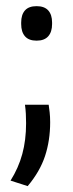

<svg xmlns="http://www.w3.org/2000/svg" viewBox="-20 -479 239 630"><path d="M139.7 -135.4Q141.1 -126.1 142.9 -110.8Q144.6 -95.6 144.6 -78Q144.6 -18.1 127.8 32.9Q111 83.9 70.8 131.7L14.6 113.6Q40.7 72.1 53.1 26.5Q65.6 -19.2 65.6 -74.7Q65.6 -90.8 64.8 -105.6Q64 -120.5 61.9 -135.4ZM100.1 -345.6Q74.3 -345.6 61.9 -360Q49.5 -374.3 49.5 -400V-405Q49.5 -430.8 61.9 -444.8Q74.3 -458.8 100.1 -458.8Q125.7 -458.8 138.3 -444.8Q150.9 -430.8 150.9 -405V-400Q150.9 -374.3 138.3 -360Q125.7 -345.6 100.1 -345.6Z"/></svg>

Font: Anek Gujarati Medium
Style: Regular
Weight: 500
Designer: Mrunmayee Ghaisas (Gujarati), Yesha Goshar (Latin)
Foundry: Ek Type
Version: Version 1.003